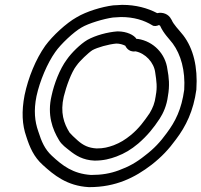

<svg xmlns="http://www.w3.org/2000/svg" viewBox="-20 -773 828 789"><path d="M81 -382C68 -315 71 -260 88 -212C102 -168 119 -128 156 -95C201 -54 255 -9 345 -4H347C456 -4 534 -43 603 -96C644 -128 674 -160 703 -200C744 -254 775 -317 787 -405V-407C793 -497 775 -573 733 -628C714 -652 693 -672 685 -692L684 -693C673 -716 648 -724 626 -719C586 -740 538 -753 483 -753H481C471 -752 459 -752 445 -751C398 -745 335 -726 295 -702C252 -678 196 -626 166 -585C127 -530 96 -454 81 -382ZM130 -378C144 -442 175 -514 207 -559C229 -591 283 -642 315 -660C343 -677 407 -696 444 -701C455 -702 465 -702 477 -703C530 -703 572 -690 606 -669C613 -664 625 -666 633 -670C636 -669 637 -668 638 -667C653 -634 675 -614 690 -594C723 -549 742 -484 737 -404C726 -324 701 -274 665 -226C639 -190 613 -162 576 -134C540 -105 509 -88 468 -73C433 -60 398 -54 354 -54C280 -59 237 -92 193 -133C164 -160 151 -190 137 -234C123 -274 118 -319 130 -378ZM192 -380C173 -301 196 -241 222 -198C233 -178 254 -164 265 -155C291 -134 321 -115 368 -113H369C405 -113 432 -120 459 -130C493 -143 518 -158 548 -183C586 -216 611 -247 636 -285C651 -308 665 -339 670 -378C678 -422 674 -456 668 -488C660 -552 611 -603 547 -613H541C531 -629 501 -644 464 -644H462C422 -641 373 -628 339 -609C310 -592 273 -555 255 -529C225 -489 202 -427 192 -380ZM242 -376C252 -417 273 -476 294 -503L295 -504C306 -521 344 -557 360 -567C380 -578 425 -591 458 -594C472 -594 485 -590 495 -585C495 -585 506 -557 537 -562C577 -554 613 -517 618 -474C623 -440 627 -415 620 -380V-379C616 -349 608 -330 595 -308C571 -273 552 -247 519 -219C493 -198 475 -187 447 -176C424 -168 407 -163 377 -163C343 -165 322 -176 300 -195C288 -205 269 -224 266 -228C242 -266 227 -311 242 -376Z"/></svg>

Font: Hussar Pisanka
Style: OutKur
Weight: 400
Designer: Robert Jablonski
Foundry: Cannot Into Space Fonts
Version: Version 1.070